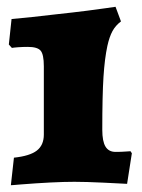

<svg xmlns="http://www.w3.org/2000/svg" viewBox="-20 -535 417 565"><path d="M21 -71Q68 -76 88.5 -92Q109 -108 109 -139V-340Q109 -375 99.5 -386Q90 -397 62 -397Q47 -397 33.5 -396Q20 -395 15 -394L6 -404L14 -479Q71 -484 146 -493Q193 -498 236.5 -503.5Q280 -509 292 -511L320 -515L336 -472Q320 -460 311 -443.5Q302 -427 296 -400Q288 -363 284.5 -308.5Q281 -254 281 -153Q281 -119 290.5 -103.5Q300 -88 320 -88Q337 -88 349 -89Q361 -90 364 -90L368 -84L354 6Q337 5 284.5 2.5Q232 0 199 0Q139 0 38 8Q27 9 20.5 9.5Q14 10 12 10Z"/></svg>

Font: Alegreya SC Black
Style: Regular
Weight: 900
Designer: Juan Pablo del Peral
Foundry: Huerta Tipografica
Version: Version 2.007; ttfautohint (v1.6)